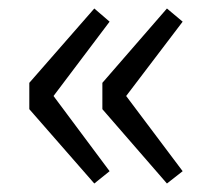

<svg xmlns="http://www.w3.org/2000/svg" viewBox="-20 -507 510 452"><path d="M202 -75 238 -104 106 -281 238 -456 202 -487 49 -312V-250ZM373 -75 410 -104 277 -281 410 -456 373 -487 221 -312V-250Z"/></svg>

Font: Genne Gothic Normal
Style: Regular
Weight: 350
Designer: Ryoko NISHIZUKA (kana & ideographs); Paul D. Hunt (Latin, Greek & Cyrillic); Wenlong ZHANG (bopomofo); Sandoll Communica
Foundry: Adobe Systems Incorporated
Version: Version 1.004;PS 1.004;hotconv 16.6.51;makeotf.lib2.5.65220